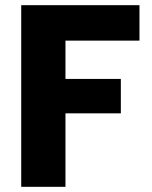

<svg xmlns="http://www.w3.org/2000/svg" viewBox="-20 -722 587 742"><path d="M519 -702V-565H233V-417H447V-284H233V0H62V-702Z"/></svg>

Font: IBM-Poppins
Style: Poppins-Bold
Weight: 700
Designer: Mike Abbink, Paul van der Laan, Pieter van Rosmalen, Ben Mitchell, Mark Frömberg
Foundry: Bold Monday
Version: Version 1.1